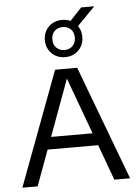

<svg xmlns="http://www.w3.org/2000/svg" viewBox="-60 -951 712 996"><g transform="rotate(-5 296.0 -452.5)"><path d="M15.5 0 238 -595H353L576.5 0H494.5L289 -560H301L95 0ZM137.5 -185.5 156 -249.5H435L453 -185.5ZM296 -655.5Q254 -655.5 226.2 -683Q198.5 -710.5 198.5 -752Q198.5 -794.5 226.2 -821.8Q254 -849 296 -849Q338.5 -849 366 -821.8Q393.5 -794.5 393.5 -752Q393.5 -710.5 366 -683Q338.5 -655.5 296 -655.5ZM296 -692.5Q321.5 -692.5 338 -708.8Q354.5 -725 354.5 -752Q354.5 -780 338 -796Q321.5 -812 296 -812Q270.5 -812 254 -796Q237.5 -780 237.5 -752Q237.5 -725 254 -708.8Q270.5 -692.5 296 -692.5ZM367.5 -801 326.5 -826 401 -905H469Z"/></g></svg>

Font: Encode Sans SC
Style: Regular
Weight: 400
Version: Version 3.002